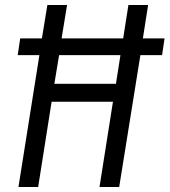

<svg xmlns="http://www.w3.org/2000/svg" viewBox="-20 -750 680 770"><path d="M54 0 138 -529H51L61 -596H148L170 -730H249L227 -596H474L495 -730H574L553 -596H640L630 -529H543L458 0H379L433 -342H187L133 0ZM198 -414H445L463 -529H217Z"/></svg>

Font: JetBrains Mono NL Light
Style: Italic
Weight: 300
Italic angle: -9°
Designer: Philipp Nurullin, Konstantin Bulenkov
Foundry: JetBrains
Version: Version 2.304; ttfautohint (v1.8.4.7-5d5b)